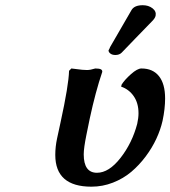

<svg xmlns="http://www.w3.org/2000/svg" viewBox="-20 -699 647 729"><path d="M320.8 -249 308.1 -187Q297.9 -136.7 297.9 -112.8Q297.9 -43 348.1 -43Q393.6 -43 437.7 -99.6Q481.9 -156.2 501 -229Q505.9 -251 505.9 -269Q505.9 -307.6 487.8 -333.7Q469.7 -359.9 439.9 -370.1L441.9 -377.9Q453.1 -396 477.3 -417.5Q501.5 -439 517.1 -439Q560.5 -439 583.7 -409.7Q606.9 -380.4 606.9 -325.2Q606.9 -286.1 597.2 -240.2Q589.4 -206.1 573.5 -171.9Q557.6 -137.7 533 -104.7Q508.3 -71.8 478.3 -46.4Q448.2 -21 408.9 -5.6Q369.6 9.8 327.1 9.8Q189.9 9.8 189.9 -110.8Q189.9 -141.6 196.8 -173.8Q198.2 -181.6 203.1 -202.9Q208 -224.1 210 -234.9Q240.7 -375.5 242.2 -430.2L251 -439Q256.8 -438.5 269.3 -436.8Q281.7 -435.1 291.7 -434.1Q301.8 -433.1 310.1 -433.1Q323.2 -433.1 341.8 -439Q356.9 -439 363 -435.8Q369.1 -432.6 368.2 -425.8Q342.8 -351.1 320.8 -249ZM522 -679.2Q543.9 -679.2 559.1 -667.5Q574.2 -655.8 570.8 -639.2Q568.8 -629.9 558.1 -619.1Q535.6 -596.7 494.9 -554Q454.1 -511.2 441.9 -499Q433.1 -490.2 418 -490.2Q406.2 -490.2 399.2 -495.6Q392.1 -501 392.1 -507.8Q394 -511.2 396 -515.1Q396.5 -516.1 397 -517.6Q397.5 -519 397.9 -520L479 -660.2Q489.7 -679.2 522 -679.2Z"/></svg>

Font: Linear Smooth
Style: Bold Italic
Weight: 700
Designer: Philipp H. Poll, Flanker
Foundry: Philipp H. Poll, reworked by Flanker
Version: Version 1.061 | FøM Fix